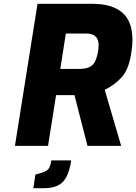

<svg xmlns="http://www.w3.org/2000/svg" viewBox="-20 -762 712 1003"><path d="M176 -742H463Q565 -742 618.5 -696.5Q672 -651 672 -552Q672 -523 666 -487Q653 -398 614.5 -357Q576 -316 527 -293L613 0H437L369 -265H273L231 0H58ZM396 -402Q443 -402 464 -423.5Q485 -445 493 -498Q495 -509 495 -528Q495 -587 429 -587H324L295 -402ZM165 150 193 142Q221 134 232 122Q243 110 248 76H352Q340 155 308.5 188Q277 221 210 221H154Z"/></svg>

Font: Exo ExtraBold
Style: Italic
Weight: 800
Italic angle: -9°
Designer: Natanael Gama
Foundry: Natanael Gama
Version: Version 1.500; ttfautohint (v1.6)